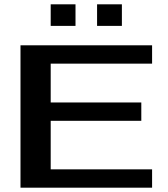

<svg xmlns="http://www.w3.org/2000/svg" viewBox="-20 -870 780 890"><path d="M75 0V-660H685V-575H215V-395H635V-310H215V-85H685V0ZM215 -750V-850H330V-750ZM430 -750V-850H545V-750Z"/></svg>

Font: Xolonium
Style: Regular
Weight: 400
Designer: Severin Meyer
Version: Version 4.2